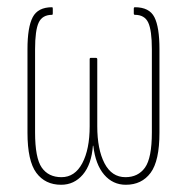

<svg xmlns="http://www.w3.org/2000/svg" viewBox="-20 -505 517 531"><path d="M149 6Q105 6 80.5 -27Q56 -60 56 -138V-369Q56 -430 70.5 -457.5Q85 -485 124 -485Q126 -485 126 -481V-468Q126 -464 124 -464Q97 -464 87 -442.5Q77 -421 77 -369V-139Q77 -68 95.5 -41.5Q114 -15 150 -15Q187 -15 207.5 -53.5Q228 -92 228 -156V-341Q228 -345 231 -345H245Q249 -345 249 -341V-156Q249 -92 269 -53.5Q289 -15 327 -15Q362 -15 381 -41.5Q400 -68 400 -139V-369Q400 -421 390 -442.5Q380 -464 353 -464Q350 -464 350 -468V-481Q350 -485 353 -485Q393 -485 407 -457.5Q421 -430 421 -369V-138Q421 -60 396.5 -27Q372 6 328 6Q292 6 268 -22Q244 -50 238 -102H237Q233 -50 209 -22Q185 6 149 6Z"/></svg>

Font: Sofia Sans Extra Condensed Thin
Style: Regular
Weight: 250
Version: Version 4.100